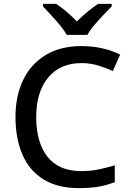

<svg xmlns="http://www.w3.org/2000/svg" viewBox="-20 -962 673 992"><path d="M401 -636Q291 -636 229 -561.5Q167 -487 167 -357Q167 -227 225 -152.5Q283 -78 400 -78Q447 -78 489 -86.5Q531 -95 573 -108V-21Q532 -5 489 2.5Q446 10 387 10Q278 10 205 -35Q132 -80 96 -163Q60 -246 60 -358Q60 -466 99.5 -548.5Q139 -631 215.5 -677.5Q292 -724 402 -724Q456 -724 507.5 -712.5Q559 -701 601 -680L563 -595Q528 -611 487.5 -623.5Q447 -636 401 -636ZM325 -782Q312 -805 290 -831.5Q268 -858 244 -884Q220 -910 202 -929V-942H270Q296 -925 324 -901.5Q352 -878 377 -851Q404 -878 432.5 -901.5Q461 -925 487 -942H557V-929Q538 -910 513.5 -884Q489 -858 466.5 -831.5Q444 -805 432 -782Z"/></svg>

Font: Noto Sans New Tai Lue Medium
Style: Regular
Weight: 500
Version: Version 2.003